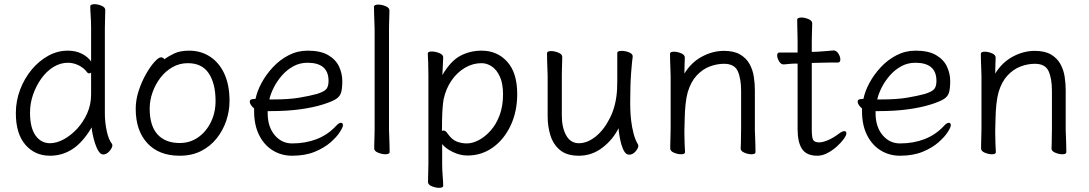

<svg xmlns="http://www.w3.org/2000/svg" viewBox="-20 -729 5224 921"><path d="M417 -593Q417 -624 415 -653Q413 -682 413 -699Q413 -704 419 -706.5Q425 -709 433 -709Q449 -709 467 -701.5Q485 -694 485 -681Q485 -669 484 -643.5Q483 -618 483 -592V-185Q483 -142 492 -100.5Q501 -59 517 -39Q519 -35 519 -32Q519 -20 505 -4Q491 12 475 12Q463 12 453 -3.5Q443 -19 436 -41Q429 -63 424.5 -84.5Q420 -106 420 -118Q377 -46 328 -14Q279 18 220 18Q147 18 101.5 -35Q56 -88 56 -186Q56 -245 76.5 -299Q97 -353 132 -395Q167 -437 211.5 -461.5Q256 -486 305 -486Q343 -486 372 -471.5Q401 -457 417 -434ZM417 -381Q413 -377 407 -377Q402 -377 398 -382Q383 -403 357.5 -415.5Q332 -428 306 -428Q269 -428 236 -407.5Q203 -387 178 -352Q153 -317 138.5 -275Q124 -233 124 -189Q124 -116 150.5 -79Q177 -42 220 -42Q251 -42 285.5 -60.5Q320 -79 350 -111.5Q380 -144 398.5 -186Q417 -228 417 -276Z M769 -445Q789 -460 817 -473Q845 -486 887 -486Q944 -486 988 -457Q1032 -428 1056.5 -374.5Q1081 -321 1081 -245Q1081 -197 1065.5 -150.5Q1050 -104 1019.5 -65.5Q989 -27 944.5 -4.5Q900 18 842 18Q742 18 686.5 -42.5Q631 -103 631 -207Q631 -251 645.5 -294.5Q660 -338 680.5 -374Q701 -410 721 -432Q741 -454 752 -454Q762 -454 769 -445ZM842 -43Q891 -43 929.5 -69.5Q968 -96 991 -142Q1014 -188 1014 -245Q1014 -328 981.5 -377Q949 -426 881 -426Q841 -426 807.5 -407Q774 -388 749.5 -356Q725 -324 711.5 -285.5Q698 -247 698 -208Q698 -126 735.5 -84.5Q773 -43 842 -43Z M1264 -196V-186Q1264 -121 1297.5 -81Q1331 -41 1381 -41Q1445 -41 1498.5 -61.5Q1552 -82 1592 -125Q1599 -133 1605 -136.5Q1611 -140 1615 -140Q1625 -140 1625 -128Q1625 -119 1610.5 -96Q1596 -73 1566 -46.5Q1536 -20 1490 -1Q1444 18 1381 18Q1330 18 1288.5 -7.5Q1247 -33 1223 -81Q1199 -129 1199 -195V-209Q1190 -216 1184 -225Q1178 -234 1178 -241Q1178 -254 1197 -254Q1198 -254 1199 -254L1204 -255Q1206 -255 1206 -255Q1213 -291 1234.5 -331Q1256 -371 1289 -406.5Q1322 -442 1364.5 -464Q1407 -486 1456 -486Q1518 -486 1554.5 -464.5Q1591 -443 1606.5 -409.5Q1622 -376 1622 -340Q1622 -306 1616.5 -286Q1611 -266 1591 -253.5Q1571 -241 1526 -227Q1481 -213 1418.5 -204.5Q1356 -196 1277 -196ZM1292 -252Q1366 -252 1416 -260.5Q1466 -269 1499 -278Q1535 -289 1545.5 -302Q1556 -315 1556 -341Q1556 -428 1455 -428Q1418 -428 1387 -411Q1356 -394 1332.5 -367Q1309 -340 1293.5 -309.5Q1278 -279 1272 -252Z M1777 -590Q1777 -600 1776 -621Q1775 -642 1774.5 -664Q1774 -686 1774 -697Q1774 -702 1780 -704.5Q1786 -707 1794 -707Q1811 -707 1829.5 -699.5Q1848 -692 1848 -679Q1848 -671 1847.5 -654.5Q1847 -638 1846.5 -620Q1846 -602 1846 -590V-105Q1846 -99 1847 -78Q1848 -57 1848.5 -34Q1849 -11 1849 1Q1849 6 1843 8.5Q1837 11 1829 11Q1813 11 1794 3.5Q1775 -4 1775 -17Q1775 -25 1775.5 -43.5Q1776 -62 1776.5 -80Q1777 -98 1777 -105Z M2035 -368Q2035 -399 2034 -427Q2033 -455 2032 -472Q2032 -482 2051 -482Q2068 -482 2087 -474.5Q2106 -467 2106 -454Q2106 -448 2105 -432Q2104 -416 2103.5 -398.5Q2103 -381 2102 -369Q2142 -437 2188.5 -461.5Q2235 -486 2290 -486Q2365 -486 2413 -433Q2461 -380 2461 -278Q2461 -194 2429.5 -127Q2398 -60 2344 -21.5Q2290 17 2222 17Q2187 17 2152 0Q2117 -17 2101 -38V56Q2101 87 2103.5 116Q2106 145 2106 162Q2106 172 2086 172Q2070 172 2051.5 164.5Q2033 157 2033 144Q2033 132 2034 106.5Q2035 81 2035 55ZM2100 -101Q2104 -103 2107 -103Q2118 -103 2128 -87Q2148 -59 2171 -50Q2194 -41 2219 -41Q2246 -41 2276 -56.5Q2306 -72 2333 -102Q2360 -132 2376.5 -176Q2393 -220 2393 -276Q2393 -328 2378 -361Q2363 -394 2339.5 -410Q2316 -426 2290 -426Q2248 -426 2210.5 -404Q2173 -382 2146 -343Q2119 -304 2108 -253Q2105 -237 2103 -209Q2101 -181 2100.5 -152Q2100 -123 2100 -101Z M3015 -457Q3012 -439 3007.5 -381Q3003 -323 3003 -237Q3003 -229 3003.5 -205.5Q3004 -182 3007.5 -151Q3011 -120 3019 -89Q3027 -58 3041 -35Q3042 -33 3042 -29Q3042 -18 3028.5 -2.5Q3015 13 2998 13Q2985 13 2976 -0.5Q2967 -14 2961 -35Q2955 -56 2951.5 -77.5Q2948 -99 2947 -114Q2920 -59 2869.5 -20.5Q2819 18 2757 18Q2699 18 2666.5 -9Q2634 -36 2620.5 -79Q2607 -122 2607 -171V-368Q2607 -374 2606 -395Q2605 -416 2604.5 -439.5Q2604 -463 2604 -474Q2604 -484 2624 -484Q2640 -484 2658.5 -476.5Q2677 -469 2677 -456Q2677 -448 2676.5 -431.5Q2676 -415 2675.5 -397.5Q2675 -380 2675 -368V-175Q2675 -117 2696 -79.5Q2717 -42 2757 -42Q2798 -42 2838.5 -75Q2879 -108 2907.5 -166.5Q2936 -225 2940 -301Q2941 -317 2941 -343V-475Q2941 -485 2962 -485Q2979 -485 2997 -478Q3015 -471 3015 -459Z M3533 -17Q3534 -25 3534 -44Q3534 -63 3534.5 -83.5Q3535 -104 3535 -115V-293Q3535 -352 3519 -387.5Q3503 -423 3453 -423Q3419 -423 3384.5 -410Q3350 -397 3322 -367Q3294 -337 3279 -287Q3272 -262 3268.5 -228.5Q3265 -195 3264.5 -162Q3264 -129 3263 -105V-89Q3263 -65 3264 -42Q3265 -19 3266 1Q3266 11 3247 11Q3231 11 3213 3.5Q3195 -4 3195 -17Q3195 -25 3195.5 -46Q3196 -67 3196.5 -87.5Q3197 -108 3197 -115V-364Q3197 -374 3196 -395Q3195 -416 3194.5 -438Q3194 -460 3194 -471Q3194 -481 3213 -481Q3229 -481 3247 -473.5Q3265 -466 3265 -453Q3265 -453 3264.5 -439Q3264 -425 3263.5 -407Q3263 -389 3263 -376Q3295 -429 3346.5 -457Q3398 -485 3453 -485Q3501 -485 3530.5 -467.5Q3560 -450 3575.5 -422Q3591 -394 3596 -361Q3601 -328 3601 -297V-105Q3601 -99 3602 -78Q3603 -57 3603.5 -34Q3604 -11 3604 1Q3604 11 3585 11Q3569 11 3551 3.5Q3533 -4 3533 -16Z M3806 -424H3801Q3779 -424 3767 -422.5Q3755 -421 3740 -420H3739Q3726 -420 3717 -435Q3708 -450 3708 -463Q3708 -477 3719 -477H3806V-528Q3806 -538 3805.5 -559Q3805 -580 3804.5 -602Q3804 -624 3804 -635Q3804 -640 3810 -642.5Q3816 -645 3824 -645Q3840 -645 3858 -637.5Q3876 -630 3876 -617Q3876 -609 3875.5 -592.5Q3875 -576 3874.5 -558Q3874 -540 3874 -528V-480L3902 -481Q3920 -482 3944 -484Q3968 -486 3978 -487H3979Q3992 -487 4001.5 -472Q4011 -457 4011 -444Q4011 -429 3999 -429Q3989 -429 3961 -429Q3933 -429 3913 -428L3874 -427V-108Q3874 -68 3881 -57Q3888 -46 3910 -46Q3927 -46 3952.5 -57Q3978 -68 4003 -87Q4020 -100 4030 -100Q4040 -100 4040 -89Q4040 -80 4027.5 -62.5Q4015 -45 3994.5 -26.5Q3974 -8 3949.5 5Q3925 18 3901 18Q3849 18 3827.5 -14Q3806 -46 3806 -110Z M4180 -196V-186Q4180 -121 4213.5 -81Q4247 -41 4297 -41Q4361 -41 4414.5 -61.5Q4468 -82 4508 -125Q4515 -133 4521 -136.5Q4527 -140 4531 -140Q4541 -140 4541 -128Q4541 -119 4526.5 -96Q4512 -73 4482 -46.5Q4452 -20 4406 -1Q4360 18 4297 18Q4246 18 4204.5 -7.5Q4163 -33 4139 -81Q4115 -129 4115 -195V-209Q4106 -216 4100 -225Q4094 -234 4094 -241Q4094 -254 4113 -254Q4114 -254 4115 -254L4120 -255Q4122 -255 4122 -255Q4129 -291 4150.5 -331Q4172 -371 4205 -406.5Q4238 -442 4280.5 -464Q4323 -486 4372 -486Q4434 -486 4470.5 -464.5Q4507 -443 4522.5 -409.5Q4538 -376 4538 -340Q4538 -306 4532.5 -286Q4527 -266 4507 -253.5Q4487 -241 4442 -227Q4397 -213 4334.5 -204.5Q4272 -196 4193 -196ZM4208 -252Q4282 -252 4332 -260.5Q4382 -269 4415 -278Q4451 -289 4461.5 -302Q4472 -315 4472 -341Q4472 -428 4371 -428Q4334 -428 4303 -411Q4272 -394 4248.5 -367Q4225 -340 4209.5 -309.5Q4194 -279 4188 -252Z M5024 -17Q5025 -25 5025 -44Q5025 -63 5025.5 -83.5Q5026 -104 5026 -115V-293Q5026 -352 5010 -387.5Q4994 -423 4944 -423Q4910 -423 4875.5 -410Q4841 -397 4813 -367Q4785 -337 4770 -287Q4763 -262 4759.5 -228.5Q4756 -195 4755.5 -162Q4755 -129 4754 -105V-89Q4754 -65 4755 -42Q4756 -19 4757 1Q4757 11 4738 11Q4722 11 4704 3.5Q4686 -4 4686 -17Q4686 -25 4686.5 -46Q4687 -67 4687.5 -87.5Q4688 -108 4688 -115V-364Q4688 -374 4687 -395Q4686 -416 4685.5 -438Q4685 -460 4685 -471Q4685 -481 4704 -481Q4720 -481 4738 -473.5Q4756 -466 4756 -453Q4756 -453 4755.5 -439Q4755 -425 4754.5 -407Q4754 -389 4754 -376Q4786 -429 4837.5 -457Q4889 -485 4944 -485Q4992 -485 5021.5 -467.5Q5051 -450 5066.5 -422Q5082 -394 5087 -361Q5092 -328 5092 -297V-105Q5092 -99 5093 -78Q5094 -57 5094.5 -34Q5095 -11 5095 1Q5095 11 5076 11Q5060 11 5042 3.5Q5024 -4 5024 -16Z"/></svg>

Font: Klee One SemiBold
Style: Regular
Weight: 600
Designer: Fontworks Inc.
Foundry: Fontworks Inc.
Version: Version 1.00;January 12, 2022;FontCreator 13.0.0.2683 64-bit